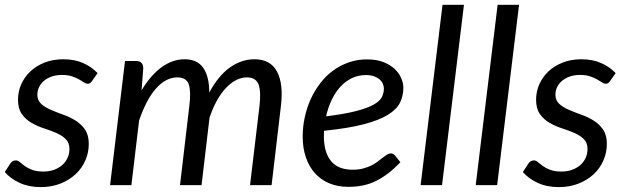

<svg xmlns="http://www.w3.org/2000/svg" viewBox="-20 -756 2556 784"><path d="M356 -425.5Q352 -419.5 348 -416.8Q344 -414 338 -414Q331 -414 322.8 -419.5Q314.5 -425 302.8 -431.8Q291 -438.5 274 -444.2Q257 -450 233 -450Q210.5 -450 192 -443.8Q173.5 -437.5 160.2 -426.5Q147 -415.5 139.8 -400.8Q132.5 -386 132.5 -369.5Q132.5 -346 148 -332Q163.5 -318 187 -307.8Q210.5 -297.5 237.5 -288Q264.5 -278.5 288 -264Q311.5 -249.5 327 -227Q342.5 -204.5 342.5 -168.5Q342.5 -133.5 328.8 -101.5Q315 -69.5 289.2 -45.2Q263.5 -21 227.2 -6.5Q191 8 146 8Q97.5 8 60.2 -9.2Q23 -26.5 -0.5 -53.5L21.5 -87.5Q26 -94 31.2 -97.5Q36.5 -101 45 -101Q53 -101 61 -94Q69 -87 81 -78.2Q93 -69.5 111.2 -62.5Q129.5 -55.5 157.5 -55.5Q182 -55.5 201.8 -63Q221.5 -70.5 235.2 -83Q249 -95.5 256.2 -112.2Q263.5 -129 263.5 -148Q263.5 -173.5 248 -188.5Q232.5 -203.5 209 -213.5Q185.5 -223.5 158.5 -232.2Q131.5 -241 108 -254.8Q84.5 -268.5 69 -290.5Q53.5 -312.5 53.5 -349Q53.5 -381 66.2 -410.8Q79 -440.5 103 -463.5Q127 -486.5 161.2 -500.2Q195.5 -514 238.5 -514Q284 -514 318.8 -498.8Q353.5 -483.5 378.5 -457.5Z M429.5 0 490.5 -507H534.5Q565 -507 565 -477L558 -387Q595.5 -449.5 640.2 -481.8Q685 -514 734 -514Q785.5 -514 810 -478.8Q834.5 -443.5 834.5 -378Q872 -447.5 919.2 -480.8Q966.5 -514 1019 -514Q1084 -514 1111 -464Q1138 -414 1127 -322.5L1089 0H1001L1039.5 -322.5Q1046.5 -382 1035.8 -411Q1025 -440 987.5 -440Q966 -440 944.8 -429.2Q923.5 -418.5 903.5 -397.8Q883.5 -377 866.2 -346.2Q849 -315.5 835.5 -275.5V-275L803 0H715L753 -322.5Q760.5 -382 751 -411Q741.5 -440 704 -440Q680 -440 657.8 -428Q635.5 -416 615.8 -393.2Q596 -370.5 579 -337.8Q562 -305 548 -264L516.5 0Z M1474 -449.5Q1442.5 -449.5 1416 -436.5Q1389.5 -423.5 1369 -400.8Q1348.5 -378 1334 -347.2Q1319.5 -316.5 1311.5 -281Q1388.5 -290.5 1435 -302.8Q1481.5 -315 1506.5 -329.2Q1531.5 -343.5 1539.5 -360Q1547.5 -376.5 1547.5 -394.5Q1547.5 -403.5 1543.5 -413.2Q1539.5 -423 1530.8 -431Q1522 -439 1508 -444.2Q1494 -449.5 1474 -449.5ZM1615 -93.5Q1589.5 -67 1565 -48.2Q1540.5 -29.5 1515.2 -17Q1490 -4.5 1462.2 1.2Q1434.5 7 1402.5 7Q1359 7 1324.5 -7.5Q1290 -22 1266 -48.8Q1242 -75.5 1229 -113.5Q1216 -151.5 1216 -198.5Q1216 -237.5 1224.2 -276.2Q1232.5 -315 1248.2 -350Q1264 -385 1286.8 -415Q1309.5 -445 1338.8 -466.8Q1368 -488.5 1403.2 -501Q1438.5 -513.5 1479 -513.5Q1517.5 -513.5 1545.5 -502.5Q1573.5 -491.5 1591.5 -474.5Q1609.5 -457.5 1618.2 -437Q1627 -416.5 1627 -398Q1627 -365 1613.5 -337.2Q1600 -309.5 1564 -287.2Q1528 -265 1465 -248.5Q1402 -232 1303 -222Q1303 -216.5 1302.8 -211.2Q1302.5 -206 1302.5 -200.5Q1302.5 -133.5 1331.8 -98.2Q1361 -63 1420 -63Q1444 -63 1462.8 -68Q1481.5 -73 1496.2 -80.2Q1511 -87.5 1522.2 -96.2Q1533.5 -105 1542.8 -112.2Q1552 -119.5 1560 -124.5Q1568 -129.5 1576 -129.5Q1585.5 -129.5 1593 -121Z M1697.5 0 1787 -736.5H1874.5L1785 0Z M1922.5 0 2012 -736.5H2099.5L2010 0Z M2471.5 -425.5Q2467.5 -419.5 2463.5 -416.8Q2459.5 -414 2453.5 -414Q2446.5 -414 2438.2 -419.5Q2430 -425 2418.2 -431.8Q2406.5 -438.5 2389.5 -444.2Q2372.5 -450 2348.5 -450Q2326 -450 2307.5 -443.8Q2289 -437.5 2275.8 -426.5Q2262.5 -415.5 2255.2 -400.8Q2248 -386 2248 -369.5Q2248 -346 2263.5 -332Q2279 -318 2302.5 -307.8Q2326 -297.5 2353 -288Q2380 -278.5 2403.5 -264Q2427 -249.5 2442.5 -227Q2458 -204.5 2458 -168.5Q2458 -133.5 2444.2 -101.5Q2430.5 -69.5 2404.8 -45.2Q2379 -21 2342.8 -6.5Q2306.5 8 2261.5 8Q2213 8 2175.8 -9.2Q2138.5 -26.5 2115 -53.5L2137 -87.5Q2141.5 -94 2146.8 -97.5Q2152 -101 2160.5 -101Q2168.5 -101 2176.5 -94Q2184.5 -87 2196.5 -78.2Q2208.5 -69.5 2226.8 -62.5Q2245 -55.5 2273 -55.5Q2297.5 -55.5 2317.2 -63Q2337 -70.5 2350.8 -83Q2364.5 -95.5 2371.8 -112.2Q2379 -129 2379 -148Q2379 -173.5 2363.5 -188.5Q2348 -203.5 2324.5 -213.5Q2301 -223.5 2274 -232.2Q2247 -241 2223.5 -254.8Q2200 -268.5 2184.5 -290.5Q2169 -312.5 2169 -349Q2169 -381 2181.8 -410.8Q2194.5 -440.5 2218.5 -463.5Q2242.5 -486.5 2276.8 -500.2Q2311 -514 2354 -514Q2399.5 -514 2434.2 -498.8Q2469 -483.5 2494 -457.5Z"/></svg>

Font: Lato 2
Style: Italic
Weight: 400
Italic angle: -7°
Designer: Lukasz Dziedzic with Adam Twardoch and Botio Nikoltchev
Foundry: tyPoland Lukasz Dziedzic
Version: Version 2.015; 2015-08-06; http://www.latofonts.com/